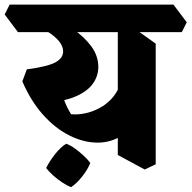

<svg xmlns="http://www.w3.org/2000/svg" viewBox="-76 -674 810 812"><path d="M104.5 -239 18.5 -329.8 37.5 -380.8Q123 -391.8 157 -409.6Q191 -427.5 191 -456.5Q191 -487 156.2 -517.4Q121.5 -547.8 47.5 -581.8L119.5 -614Q182.2 -586 231.8 -551.9Q281.2 -517.8 310.5 -477.5Q339.8 -437.2 339.8 -390.8Q339.8 -350.8 315 -317.8Q290.2 -284.8 238.4 -263.9Q186.5 -243 104.5 -239ZM337.5 -70.8Q278.2 -70.8 218 -100.8Q157.8 -130.8 105.9 -188.9Q54 -247 18.5 -329.8L174.8 -327.5Q180.2 -294.5 192.9 -257.6Q205.5 -220.8 224.8 -191Q253.8 -188.2 284.2 -194.8Q314.8 -201.2 342.8 -215.9Q370.8 -230.5 392.6 -253Q414.5 -275.5 427.2 -304.8L488.2 -141.8Q466.8 -117.2 441.9 -101.6Q417 -86 390.9 -78.4Q364.8 -70.8 337.5 -70.8ZM536 42.8 422.2 -18.5V-589.8L478 -563.8L582.5 -489.5V20.8ZM0 -538 -56.2 -612.8 -35.2 -654.5H657.5L713.8 -579.8L692.8 -538ZM224.5 117.8Q208.5 111.5 188 98.1Q167.5 84.8 149.1 68.2Q130.8 51.8 119.2 36.5Q134.5 6 157.6 -23Q180.8 -52 204 -66.2Q222.8 -59.2 242.4 -44.9Q262 -30.5 279 -14.5Q296 1.5 305.8 15Q295 42.8 271.9 72.1Q248.8 101.5 224.5 117.8Z"/></svg>

Font: Eczar
Style: Regular
Weight: 400
Designer: Vaibhav Singh
Foundry: Rosetta Type Foundry
Version: Version 2.000